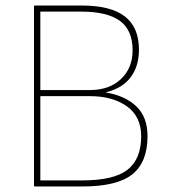

<svg xmlns="http://www.w3.org/2000/svg" viewBox="-20 -675 617 695"><path d="M107 0Q103 0 103 -4V-651Q103 -655 107 -655H276Q381 -655 432 -615.5Q483 -576 483 -495Q483 -436 453.5 -396Q424 -356 364 -341V-340Q432 -329 473 -290.5Q514 -252 514 -182Q514 -88 459 -44Q404 0 278 0ZM126 -22H278Q392 -22 441.5 -60.5Q491 -99 491 -182Q491 -253 439.5 -290Q388 -327 305 -327H126ZM126 -349H305Q376 -349 418 -389Q460 -429 460 -493Q460 -566 414 -599.5Q368 -633 273 -633H126Z"/></svg>

Font: Sofia Sans Thin
Style: Regular
Weight: 250
Designer: Botio Nikoltchev, Ani Petrova
Foundry: lettersoup
Version: Version 4.101